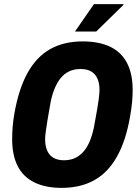

<svg xmlns="http://www.w3.org/2000/svg" viewBox="-20 -900 674 932"><path d="M279 12Q201 12 147 -14.5Q93 -41 66 -93.5Q39 -146 39 -225Q39 -253 41.5 -284.5Q44 -316 50 -350Q71 -469 114 -546.5Q157 -624 223.5 -661.5Q290 -699 381 -699Q461 -699 515 -673Q569 -647 596.5 -594.5Q624 -542 624 -462Q624 -435 621 -403.5Q618 -372 612 -338Q592 -219 548.5 -141Q505 -63 438 -25.5Q371 12 279 12ZM291 -122Q322 -122 346.5 -134Q371 -146 389 -168.5Q407 -191 419.5 -224Q432 -257 439 -299Q447 -343 452 -371.5Q457 -400 459 -417Q461 -434 462 -444.5Q463 -455 463 -463Q463 -496 453 -518.5Q443 -541 423 -553Q403 -565 371 -565Q340 -565 315.5 -553.5Q291 -542 273 -519Q255 -496 242.5 -463.5Q230 -431 223 -389Q215 -345 210.5 -316.5Q206 -288 203.5 -270.5Q201 -253 200 -243Q199 -233 199 -225Q199 -192 209 -169Q219 -146 239.5 -134Q260 -122 291 -122ZM344 -747 436 -880H579V-876L447 -747Z"/></svg>

Font: Archivo Condensed ExtraBold
Style: Italic
Weight: 800
Width: 3
Italic angle: -10°
Designer: Hector Gatti
Foundry: Omnibus-Type
Version: Version 2.001